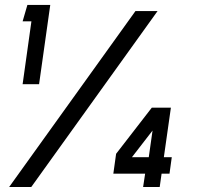

<svg xmlns="http://www.w3.org/2000/svg" viewBox="-20 -744 830 764"><path d="M70 -409 105 -659H70L89 -724.5H180L135.5 -409ZM16.5 0 519 -700H607L104.5 0ZM549.5 0 557.5 -53H431L442 -132L584 -315.5H660L632 -118.5H663.5L654.5 -53H623L615.5 0ZM505 -118.5H572L587 -224.5Z"/></svg>

Font: Urbanist SemiBold
Style: Italic
Weight: 600
Italic angle: -8°
Designer: Corey Hu
Foundry: Corey Hu
Version: Version 1.321; ttfautohint (v1.8.4.7-5d5b)